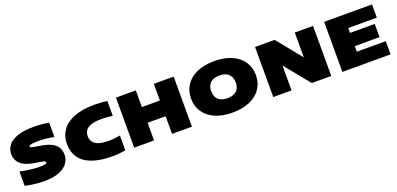

<svg xmlns="http://www.w3.org/2000/svg" viewBox="4 -1369 4432 2144"><g transform="rotate(-20 2219.5 -297.5)"><path d="M282 8Q216 8 158.5 0.5Q101 -7 53 -18V-189Q89 -180 130.5 -173.5Q172 -167 211 -163.5Q250 -160 278 -160Q318 -160 337.5 -162.5Q357 -165 363 -169.8Q369 -174.5 369 -181Q369 -186.5 365.5 -191.2Q362 -196 350 -200Q338 -204 313 -208L244 -219Q132.5 -237 82.8 -283.8Q33 -330.5 33 -403Q33 -458.5 67 -504Q101 -549.5 176.5 -576.2Q252 -603 376 -603Q424 -603 469.8 -598.5Q515.5 -594 552 -587V-416Q509.5 -425 464.2 -430.5Q419 -436 370 -436Q318.5 -436 294 -432.2Q269.5 -428.5 262.2 -423Q255 -417.5 255 -412Q255 -405.5 262.8 -400.5Q270.5 -395.5 301 -390L370 -379Q447 -366.5 495.8 -343Q544.5 -319.5 567.8 -282.5Q591 -245.5 591 -193Q591 -137.5 557.5 -92Q524 -46.5 455.5 -19.2Q387 8 282 8Z M1090 8Q943.5 8 847.2 -27.8Q751 -63.5 703.5 -131.5Q656 -199.5 656 -296Q656 -387 704.5 -456.2Q753 -525.5 850.2 -564.2Q947.5 -603 1094 -603Q1131.5 -603 1170.2 -600.5Q1209 -598 1245 -592V-416Q1215 -420.5 1182.8 -423.2Q1150.5 -426 1115 -426Q1036.5 -426 990.2 -410.2Q944 -394.5 924 -365.5Q904 -336.5 904 -297Q904 -259 923.5 -230.2Q943 -201.5 987.2 -185.2Q1031.5 -169 1106 -169Q1144.5 -169 1180.5 -173.2Q1216.5 -177.5 1245 -182V-6Q1211.5 0 1170 4Q1128.5 8 1090 8Z M1348 0V-595H1584V-397H1798V-595H2034V0H1798V-210H1584V0Z M2517 8Q2397 8 2310.8 -30Q2224.5 -68 2178.2 -136.8Q2132 -205.5 2132 -297Q2132 -388.5 2178 -457.5Q2224 -526.5 2310.2 -564.8Q2396.5 -603 2517 -603Q2637.5 -603 2724 -564.5Q2810.5 -526 2856.8 -457Q2903 -388 2903 -297Q2903 -206.5 2856.8 -137.8Q2810.5 -69 2724 -30.5Q2637.5 8 2517 8ZM2517 -163Q2566 -163 2598.5 -179Q2631 -195 2647 -224.5Q2663 -254 2663 -294Q2663 -337.5 2646.2 -368.5Q2629.5 -399.5 2597 -415.8Q2564.5 -432 2517 -432Q2470 -432 2437.8 -416.5Q2405.5 -401 2388.8 -371.8Q2372 -342.5 2372 -301Q2372 -256 2388 -225.2Q2404 -194.5 2436.2 -178.8Q2468.5 -163 2517 -163Z M3001 0V-595H3233L3503 -263H3473V-595H3690V0H3459L3188 -332H3218V0Z M3822 0V-595H4391V-438H4051V-157H4395V0ZM3935 -223V-380H4345V-223Z"/></g></svg>

Font: Encode Sans SC Expanded Black
Style: Regular
Weight: 900
Width: 7
Designer: Multiple Designers
Foundry: Impallari Type
Version: Version 3.002